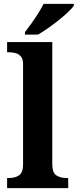

<svg xmlns="http://www.w3.org/2000/svg" viewBox="-20 -979 404 999"><path d="M17 0V-53H29Q59 -53 79.5 -67Q100 -81 100 -124V-646Q100 -673 88 -686Q76 -699 59.5 -703Q43 -707 29 -707H17V-760H252V-124Q252 -81 272.5 -67Q293 -53 323 -53H335V0ZM110 -812Q125 -831 143.5 -857Q162 -883 179 -910Q196 -937 207 -959H364V-949Q355 -936 334 -916Q313 -896 285.5 -874Q258 -852 230 -832.5Q202 -813 178 -799H110Z"/></svg>

Font: Noto Serif
Style: Bold
Weight: 700
Designer: Monotype Design Team
Foundry: Monotype Imaging Inc.
Version: Version 2.014